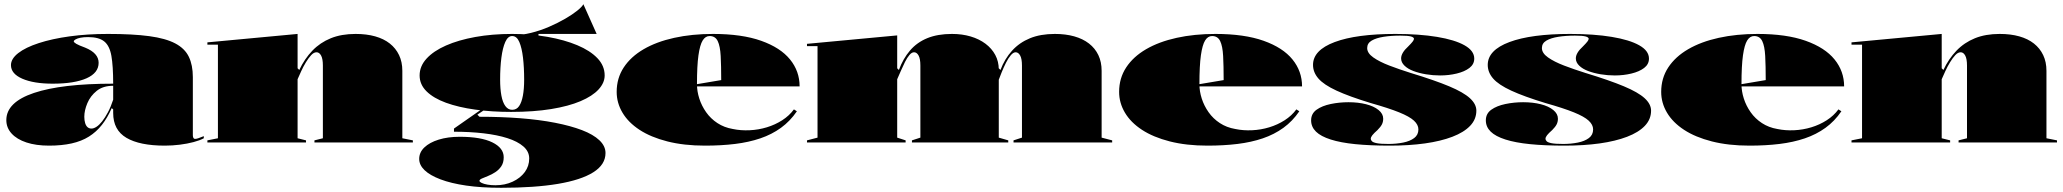

<svg xmlns="http://www.w3.org/2000/svg" viewBox="-20 -676 9790 911"><path d="M492 -515Q610 -515 688 -504.5Q766 -494 811.5 -470Q857 -446 876 -406.5Q895 -367 895 -310V-34Q895 -27 897.5 -22Q900 -17 906 -17Q912 -17 922 -20.5Q932 -24 947 -30V-20Q929 -10 899 -2Q869 6 833.5 10.5Q798 15 762 15Q643 15 580 -22Q517 -59 517 -140Q517 -142 517 -143.5Q517 -145 517 -148.5Q517 -152 517 -157L510 -163Q490 -117 463.5 -83.5Q437 -50 402 -28Q367 -6 320 4.5Q273 15 213 15Q151 15 105.5 0Q60 -15 35 -42.5Q10 -70 10 -106Q10 -191 141 -235Q272 -279 517 -279Q517 -363 508.5 -411Q500 -459 474.5 -479.5Q449 -500 398 -500Q377 -500 362 -497Q347 -494 338.5 -489Q330 -484 330 -480Q330 -475 342 -468Q354 -461 384 -450Q448 -424 448 -378Q448 -330 390.5 -304.5Q333 -279 230 -279Q140 -279 86 -302.5Q32 -326 32 -367Q32 -397 66.5 -424Q101 -451 164 -471.5Q227 -492 310.5 -503.5Q394 -515 492 -515ZM517 -269Q469 -269 439 -245Q409 -221 394.5 -186.5Q380 -152 380 -122Q380 -105 384 -92Q388 -79 395.5 -72.5Q403 -66 414 -66Q425 -66 438 -74.5Q451 -83 464.5 -100Q478 -117 492 -143Q506 -169 517 -203Z M1939 -10V0H1472V-10L1512 -20V-365Q1512 -397 1503.5 -412.5Q1495 -428 1482 -428Q1469 -428 1456.5 -414.5Q1444 -401 1431.5 -380.5Q1419 -360 1409 -338Q1399 -316 1392 -300V-20L1432 -10V0H964V-10L1014 -20V-464H964V-475L1392 -515V-352L1400 -344Q1425 -397 1462 -435.5Q1499 -474 1549.5 -494.5Q1600 -515 1667 -515Q1719 -515 1760 -503.5Q1801 -492 1829.5 -469.5Q1858 -447 1873.5 -414.5Q1889 -382 1889 -340V-20Z M2358 215Q2264 215 2192 204.5Q2120 194 2070 175Q2020 156 1994.5 131.5Q1969 107 1969 78Q1969 47 1993.5 23.5Q2018 0 2061.5 -13.5Q2105 -27 2161 -27Q2262 -27 2316 -0.5Q2370 26 2370 70Q2370 96 2358.5 113Q2347 130 2330 141Q2313 152 2295.5 159Q2278 166 2266.5 171Q2255 176 2255 182Q2255 187 2265.5 192Q2276 197 2293 200Q2310 203 2331 203Q2376 203 2412.5 186Q2449 169 2470 140.5Q2491 112 2491 76Q2491 43 2463.5 19Q2436 -5 2387.5 -20.5Q2339 -36 2274 -43.5Q2209 -51 2134 -51V-66L2270 -161L2279 -155L2245 -132L2255 -122Q2358 -122 2448.5 -115Q2539 -108 2613.5 -93.5Q2688 -79 2741.5 -58.5Q2795 -38 2824 -10.5Q2853 17 2853 50Q2853 105 2795 141.5Q2737 178 2627 196.5Q2517 215 2358 215ZM2405 -145Q2313 -145 2234 -156Q2155 -167 2096 -188.5Q2037 -210 2004 -242.5Q1971 -275 1971 -318Q1971 -362 2004 -398Q2037 -434 2096 -460Q2155 -486 2235 -500.5Q2315 -515 2410 -515Q2499 -515 2578.5 -501Q2658 -487 2719 -461.5Q2780 -436 2814.5 -400Q2849 -364 2849 -318Q2849 -283 2820 -251.5Q2791 -220 2734.5 -196Q2678 -172 2595 -158.5Q2512 -145 2405 -145ZM2410 -155Q2431 -155 2443 -172.5Q2455 -190 2461 -222Q2467 -254 2467 -298Q2467 -356 2461.5 -402.5Q2456 -449 2444 -477Q2432 -505 2410 -505Q2390 -505 2377.5 -477Q2365 -449 2359 -402.5Q2353 -356 2353 -298Q2353 -255 2359 -222.5Q2365 -190 2378 -172.5Q2391 -155 2410 -155ZM2535 -495 2413 -509Q2455 -509 2499.5 -520Q2544 -531 2585.5 -549Q2627 -567 2661.5 -587Q2696 -607 2719 -625.5Q2742 -644 2748 -656L2811 -515H2535Z M3363 -515Q3500 -515 3591.5 -482.5Q3683 -450 3728.5 -394Q3774 -338 3774 -266H3283V-276L3402 -296Q3402 -364 3399.5 -410.5Q3397 -457 3385.5 -481Q3374 -505 3347 -505Q3327 -505 3314 -484Q3301 -463 3294 -413.5Q3287 -364 3287 -276Q3287 -243 3298 -208.5Q3309 -174 3330.5 -143.5Q3352 -113 3384 -92Q3416 -71 3457 -64Q3495 -56 3537 -58Q3579 -60 3618.5 -72Q3658 -84 3691.5 -105.5Q3725 -127 3747 -157L3761 -148Q3729 -101 3685.5 -69.5Q3642 -38 3587.5 -19.5Q3533 -1 3467.5 7Q3402 15 3325 15Q3225 15 3146.5 -5Q3068 -25 3014.5 -60Q2961 -95 2933.5 -141.5Q2906 -188 2906 -240Q2906 -305 2939.5 -356Q2973 -407 3034 -442.5Q3095 -478 3179 -496.5Q3263 -515 3363 -515Z M3809 0V-10L3859 -23V-457H3809V-468L4237 -508V-352L4245 -344Q4265 -398 4298 -436.5Q4331 -475 4380 -495Q4429 -515 4497 -515Q4545 -515 4585.5 -503Q4626 -491 4656 -468.5Q4686 -446 4702.5 -415Q4719 -384 4719 -346V-23L4764 -10V0H4307V-10L4347 -23V-365Q4347 -397 4338.5 -412.5Q4330 -428 4317 -428Q4306 -428 4295 -415Q4284 -402 4274 -382Q4264 -362 4254.5 -340Q4245 -318 4237 -300V-23L4277 -10V0ZM4789 0V-10L4829 -23V-365Q4829 -397 4820.5 -412.5Q4812 -428 4799 -428Q4788 -428 4776 -414Q4764 -400 4753 -378Q4742 -356 4732.5 -332.5Q4723 -309 4716 -290V-355L4727 -344Q4747 -397 4782 -435.5Q4817 -474 4867 -494.5Q4917 -515 4985 -515Q5036 -515 5077 -503.5Q5118 -492 5147 -469.5Q5176 -447 5191.5 -414.5Q5207 -382 5207 -340V-23L5257 -10V0Z M5747 -515Q5884 -515 5975.5 -482.5Q6067 -450 6112.5 -394Q6158 -338 6158 -266H5667V-276L5786 -296Q5786 -364 5783.5 -410.5Q5781 -457 5769.5 -481Q5758 -505 5731 -505Q5711 -505 5698 -484Q5685 -463 5678 -413.5Q5671 -364 5671 -276Q5671 -243 5682 -208.5Q5693 -174 5714.5 -143.5Q5736 -113 5768 -92Q5800 -71 5841 -64Q5879 -56 5921 -58Q5963 -60 6002.5 -72Q6042 -84 6075.5 -105.5Q6109 -127 6131 -157L6145 -148Q6113 -101 6069.5 -69.5Q6026 -38 5971.5 -19.5Q5917 -1 5851.5 7Q5786 15 5709 15Q5609 15 5530.5 -5Q5452 -25 5398.5 -60Q5345 -95 5317.5 -141.5Q5290 -188 5290 -240Q5290 -305 5323.5 -356Q5357 -407 5418 -442.5Q5479 -478 5563 -496.5Q5647 -515 5747 -515Z M6575 15Q6481 15 6411 8Q6341 1 6294 -14Q6247 -29 6224 -51.5Q6201 -74 6201 -105Q6201 -137 6227 -155.5Q6253 -174 6294 -182.5Q6335 -191 6378 -191Q6424 -191 6461.5 -181.5Q6499 -172 6521 -154Q6543 -136 6543 -113Q6543 -98 6537 -86Q6531 -74 6516 -59Q6499 -44 6491.5 -34.5Q6484 -25 6484 -17Q6484 -12 6489.5 -6Q6495 0 6513 3.5Q6531 7 6568 7Q6605 7 6637.5 0.5Q6670 -6 6690 -21Q6710 -36 6710 -62Q6710 -84 6689 -103.5Q6668 -123 6618.5 -143Q6569 -163 6484 -187Q6382 -218 6321.5 -246Q6261 -274 6235.5 -303.5Q6210 -333 6210 -368Q6210 -438 6313 -476.5Q6416 -515 6601 -515Q6714 -515 6798.5 -501Q6883 -487 6929 -461Q6975 -435 6975 -398Q6975 -371 6952 -353.5Q6929 -336 6891.5 -327Q6854 -318 6813 -318Q6779 -318 6746 -323.5Q6713 -329 6686.5 -339Q6660 -349 6644 -364.5Q6628 -380 6628 -399Q6628 -425 6662 -456Q6677 -471 6683 -479Q6689 -487 6689 -492Q6689 -495 6685.5 -498Q6682 -501 6674.5 -503Q6667 -505 6654.5 -506Q6642 -507 6624 -507Q6581 -507 6545.5 -501.5Q6510 -496 6488.5 -483.5Q6467 -471 6467 -448Q6467 -424 6496 -403.5Q6525 -383 6572 -365Q6619 -347 6673 -330Q6788 -295 6856 -266.5Q6924 -238 6954.5 -210Q6985 -182 6985 -151Q6985 -110 6955.5 -79Q6926 -48 6871 -27Q6816 -6 6741 4.5Q6666 15 6575 15Z M7404 15Q7310 15 7240 8Q7170 1 7123 -14Q7076 -29 7053 -51.5Q7030 -74 7030 -105Q7030 -137 7056 -155.5Q7082 -174 7123 -182.5Q7164 -191 7207 -191Q7253 -191 7290.5 -181.5Q7328 -172 7350 -154Q7372 -136 7372 -113Q7372 -98 7366 -86Q7360 -74 7345 -59Q7328 -44 7320.5 -34.5Q7313 -25 7313 -17Q7313 -12 7318.5 -6Q7324 0 7342 3.5Q7360 7 7397 7Q7434 7 7466.5 0.5Q7499 -6 7519 -21Q7539 -36 7539 -62Q7539 -84 7518 -103.5Q7497 -123 7447.5 -143Q7398 -163 7313 -187Q7211 -218 7150.5 -246Q7090 -274 7064.5 -303.5Q7039 -333 7039 -368Q7039 -438 7142 -476.5Q7245 -515 7430 -515Q7543 -515 7627.5 -501Q7712 -487 7758 -461Q7804 -435 7804 -398Q7804 -371 7781 -353.5Q7758 -336 7720.5 -327Q7683 -318 7642 -318Q7608 -318 7575 -323.5Q7542 -329 7515.5 -339Q7489 -349 7473 -364.5Q7457 -380 7457 -399Q7457 -425 7491 -456Q7506 -471 7512 -479Q7518 -487 7518 -492Q7518 -495 7514.5 -498Q7511 -501 7503.5 -503Q7496 -505 7483.5 -506Q7471 -507 7453 -507Q7410 -507 7374.5 -501.5Q7339 -496 7317.5 -483.5Q7296 -471 7296 -448Q7296 -424 7325 -403.5Q7354 -383 7401 -365Q7448 -347 7502 -330Q7617 -295 7685 -266.5Q7753 -238 7783.5 -210Q7814 -182 7814 -151Q7814 -110 7784.5 -79Q7755 -48 7700 -27Q7645 -6 7570 4.5Q7495 15 7404 15Z M8319 -515Q8456 -515 8547.5 -482.5Q8639 -450 8684.5 -394Q8730 -338 8730 -266H8239V-276L8358 -296Q8358 -364 8355.5 -410.5Q8353 -457 8341.5 -481Q8330 -505 8303 -505Q8283 -505 8270 -484Q8257 -463 8250 -413.5Q8243 -364 8243 -276Q8243 -243 8254 -208.5Q8265 -174 8286.5 -143.5Q8308 -113 8340 -92Q8372 -71 8413 -64Q8451 -56 8493 -58Q8535 -60 8574.5 -72Q8614 -84 8647.5 -105.5Q8681 -127 8703 -157L8717 -148Q8685 -101 8641.5 -69.5Q8598 -38 8543.5 -19.5Q8489 -1 8423.5 7Q8358 15 8281 15Q8181 15 8102.5 -5Q8024 -25 7970.5 -60Q7917 -95 7889.5 -141.5Q7862 -188 7862 -240Q7862 -305 7895.5 -356Q7929 -407 7990 -442.5Q8051 -478 8135 -496.5Q8219 -515 8319 -515Z M9740 -10V0H9273V-10L9313 -20V-365Q9313 -397 9304.5 -412.5Q9296 -428 9283 -428Q9270 -428 9257.5 -414.5Q9245 -401 9232.5 -380.5Q9220 -360 9210 -338Q9200 -316 9193 -300V-20L9233 -10V0H8765V-10L8815 -20V-464H8765V-475L9193 -515V-352L9201 -344Q9226 -397 9263 -435.5Q9300 -474 9350.5 -494.5Q9401 -515 9468 -515Q9520 -515 9561 -503.5Q9602 -492 9630.5 -469.5Q9659 -447 9674.5 -414.5Q9690 -382 9690 -340V-20Z"/></svg>

Font: Kalnia SemiExpanded
Style: Bold
Weight: 700
Width: 6
Designer: Frida Medrano
Foundry: Frida Medrano
Version: Version 1.105